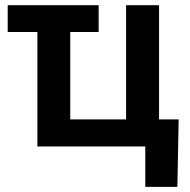

<svg xmlns="http://www.w3.org/2000/svg" viewBox="-20 -566 734 742"><path d="M361.3 -545.9V-442.4H251.5V-104.5H467.3V-545.9H594.7V-104.5H670.4L665.5 156.2H541.5V0H124.5V-442.4H9.8V-545.9Z"/></svg>

Font: Inter SemiBold
Style: Regular
Weight: 600
Designer: Rasmus Andersson
Foundry: rsms
Version: Version 4.001;git-9221beed3